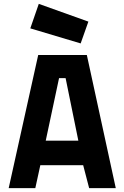

<svg xmlns="http://www.w3.org/2000/svg" viewBox="-20 -975 645 995"><path d="M25 0 178 -690H430L580 0H442L411 -119H189L163 0ZM286 -570 217 -246H386L320 -570ZM181 -955 438 -863 398 -750 137 -828Z"/></svg>

Font: TypoPRO Titillium Maps
Style: 999 wt
Weight: 900
Designer: Campivisivi
Foundry: Accademia di Belle Arti di Urbino and students of MA course of Visual design
Version: Version 001.001